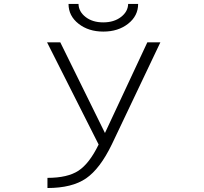

<svg xmlns="http://www.w3.org/2000/svg" viewBox="-20 -947 1040 978"><path d="M632.8 -926.8H683.6Q683.6 -866.2 632.8 -826.2Q582 -786.1 506.3 -786.1Q430.7 -786.1 379.9 -826.2Q329.1 -866.2 329.1 -926.8H379.9Q380.9 -887.7 416 -860.4Q451.2 -833 505.9 -833Q560.5 -833 596.2 -860.4Q631.8 -887.7 632.8 -926.8ZM219.7 -731.4H287.1L514.6 -269.5L730.5 -731.4H796.9L549.8 -211.9Q489.3 -86.9 418 -38.1Q346.7 10.7 221.7 10.7V-41Q324.2 -41 379.9 -77.6Q435.5 -114.3 482.4 -210.9Z"/></svg>

Font: Gen Shin Gothic Monospace Light
Style: Regular
Weight: 300
Designer: [Source Han Sans]
Ryoko NISHIZUKA  (kana & ideographs); Paul D. Hunt (Latin, Greek & Cyrillic); Wenlong ZHANG  (bopomofo
Version: Version 1.002.20150607